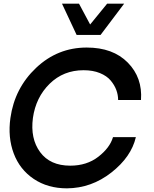

<svg xmlns="http://www.w3.org/2000/svg" viewBox="-20 -1020 842 1050"><path d="M319 -1000H412L473 -886L566 -1000H659L530 -829H399ZM346 10Q241 10 164.5 -41.5Q88 -93 55 -181Q22 -269 37 -375Q60 -538 177.5 -649Q295 -760 454 -760Q598 -760 679 -677.5Q760 -595 751 -473H626Q626 -501 616 -528Q606 -555 585 -580Q564 -605 526 -620.5Q488 -636 437 -636Q327 -636 251.5 -562Q176 -488 160 -375Q145 -262 199.5 -188Q254 -114 364 -114Q455 -114 518 -163Q581 -212 598 -270H723Q698 -162 589 -76.5Q480 9 346 10Z"/></svg>

Font: Oakes Grotesk
Style: Bold Italic
Weight: 600
Italic angle: -8°
Designer: Samuel Oakes
Foundry: Samuel Oakes
Version: Version 1.000;PS 001.000;hotconv 1.0.88;makeotf.lib2.5.64775